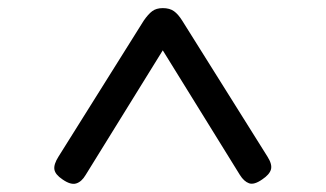

<svg xmlns="http://www.w3.org/2000/svg" viewBox="-20 -1116 803 473"><path d="M124 -730 334 -1065Q345 -1081 355 -1088.5Q365 -1096 381 -1096Q398 -1096 408.5 -1088.5Q419 -1081 429 -1065L639 -730Q651 -711 647.5 -698.5Q644 -686 626 -674Q606 -660 593.5 -664.5Q581 -669 571 -685L381 -992L191 -685Q181 -668 167.5 -664Q154 -660 134 -674Q116 -686 114 -698.5Q112 -711 124 -730Z"/></svg>

Font: Playwrite PT
Style: Regular
Weight: 400
Designer: Veronika Burian, José Scaglione
Foundry: TypeTogether
Version: Version 1.002